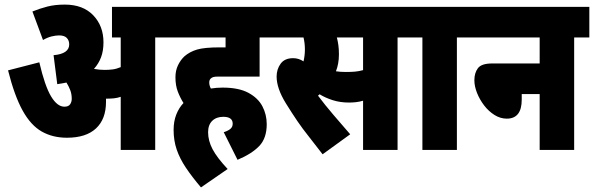

<svg xmlns="http://www.w3.org/2000/svg" viewBox="-20 -652 2583 835"><path d="M441 -209Q441 -134 397.5 -93.5Q354 -53 271 -53Q209 -53 161.5 -80Q114 -107 78.5 -171Q43 -235 15 -346L151 -381Q175 -278 202 -233Q229 -188 260 -188Q278 -188 285 -198.5Q292 -209 292 -222Q292 -243 285.5 -260Q279 -277 269 -293Q250 -289 229 -286L213 -412Q281 -418 281 -459Q281 -476 270.5 -487Q260 -498 237 -498Q222 -498 204 -493.5Q186 -489 167 -478L121 -602Q153 -615 186 -623.5Q219 -632 262 -632Q341 -632 385.5 -585.5Q430 -539 430 -468Q430 -431 419.5 -403Q409 -375 389 -353Q390 -353 391 -352Q413 -348 435 -348Q452 -348 469 -350Q486 -352 505 -360V-489H467V-622H721V-489H655V0H505V-231Q491 -226 476 -224.5Q461 -223 447 -223Q444 -223 441 -223Q441 -216 441 -209Z M953 -77Q972 -83 982 -91.5Q992 -100 992 -114Q992 -144 951 -144Q921 -144 903 -126.5Q885 -109 885 -77Q885 -40 904.5 -3Q924 34 970 83L854 163Q815 117 788.5 77.5Q762 38 748.5 -1.5Q735 -41 735 -87Q735 -124 746.5 -153.5Q758 -183 778 -204Q764 -226 753.5 -253Q743 -280 743 -316Q743 -345 754 -368Q765 -391 782 -407Q805 -427 837 -436.5Q869 -446 937 -446H961V-489H709V-622H1175V-489H1109V-319H931Q915 -319 908 -317Q901 -315 896 -310Q890 -304 890 -293Q890 -280 897 -267Q922 -271 948 -271Q1018 -271 1060 -248.5Q1102 -226 1121 -190Q1140 -154 1140 -112Q1140 -51 1107.5 -17Q1075 17 1013 43Z M1709 -489V0H1559V-214Q1542 -209 1526.5 -207.5Q1511 -206 1498 -206Q1459 -206 1426.5 -216.5Q1394 -227 1370 -242Q1367 -239 1363 -236Q1392 -197 1430.5 -152Q1469 -107 1503 -68L1383 19Q1348 -27 1322 -59.5Q1296 -92 1273.5 -125Q1251 -158 1223 -203Q1183 -268 1183 -319Q1183 -351 1200.5 -375Q1218 -399 1255 -399Q1279 -399 1300 -385Q1306 -411 1306 -437Q1306 -464 1300 -489H1163V-622H1775V-489ZM1484 -339Q1507 -339 1524 -340.5Q1541 -342 1559 -347V-489H1445Q1449 -474 1451.5 -456Q1454 -438 1454 -416Q1454 -394 1450.5 -375.5Q1447 -357 1441 -342Q1460 -339 1484 -339Z M1967 -489V0H1817V-489H1763V-622H2033V-489Z M2021 -622H2543V-489H2477V0H2327V-243H2249V-219Q2249 -136 2184 -136Q2156 -136 2130.5 -152Q2105 -168 2085.5 -193.5Q2066 -219 2054.5 -248Q2043 -277 2043 -303Q2043 -335 2058.5 -355.5Q2074 -376 2120 -376H2327V-489H2021Z"/></svg>

Font: Noto Sans Devanagari UI ExtraCondensed Black
Style: Regular
Weight: 900
Width: 2
Designer: Jelle Bosma - Monotype Design Team
Foundry: Monotype Imaging Inc.
Version: Version 2.003